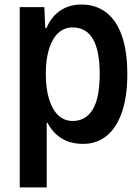

<svg xmlns="http://www.w3.org/2000/svg" viewBox="-20 -613 606 835"><path d="M65.9 -582H172.9L176.8 -491.7H182.6Q202.6 -540 241.7 -566.7Q280.8 -593.3 334 -593.3Q397 -593.3 441.9 -558.8Q486.8 -524.4 510.3 -456.8Q533.7 -389.2 533.7 -291Q533.7 -193.4 510.3 -125.2Q486.8 -57.1 443.8 -22.2Q400.9 12.7 341.8 12.7Q286.1 12.7 247.6 -11.5Q209 -35.6 186.5 -79.1H183.1V202.1H65.9ZM413.6 -292Q413.6 -493.7 295.9 -493.7Q259.8 -493.7 233.6 -469.7Q207.5 -445.8 193.4 -400.4Q179.2 -355 179.2 -292Q179.2 -228 193.4 -181.9Q207.5 -135.7 233.6 -111.3Q259.8 -86.9 295.9 -86.9Q353 -86.9 383.3 -137Q413.6 -187 413.6 -292Z"/></svg>

Font: Decalotype Medium
Style: Regular
Weight: 500
Designer: Alfredo Marco Pradil
Foundry: Alfredo Marco Pradil
Version: Version 1.0